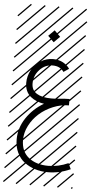

<svg xmlns="http://www.w3.org/2000/svg" viewBox="-84 -1000 699 1469"><g transform="rotate(5 265.5 -266.0)"><path d="M244.6 -726.1 290.5 -772 336.4 -726.1 290.5 -680.7ZM425.8 -488.3 384.8 -460.9Q356.9 -502.9 297.9 -502.9Q240.7 -502.9 199 -458.3Q157.2 -413.6 157.2 -352.5Q157.2 -300.8 198 -275.6Q238.8 -250.5 310.5 -250.5Q338.9 -250.5 371.6 -253.9Q417.5 -258.3 443.4 -258.3H449.2V-209.5Q388.2 -209.5 328.1 -184.8Q268.1 -160.2 222.9 -120.1Q177.7 -80.1 149.9 -26.1Q122.1 27.8 122.1 84Q122.1 172.4 180.2 218.8Q238.3 265.1 331.1 265.1Q409.2 265.1 484.9 231L505.4 275.9Q420.9 314 331.1 314Q280.3 314 234.6 299.8Q189 285.6 152.6 258.3Q116.2 231 94.7 186Q73.2 141.1 73.2 84Q73.2 -3.4 124.5 -80.6Q175.8 -157.7 257.8 -205.1Q227.5 -209.5 201.7 -220Q175.8 -230.5 154.3 -247.8Q132.8 -265.1 120.6 -292Q108.4 -318.8 108.4 -352.5Q108.4 -404.8 133.3 -450.7Q158.2 -496.6 202.1 -524.2Q246.1 -551.8 297.9 -551.8Q341.8 -551.8 374.8 -533.7Q407.7 -515.6 425.8 -488.3ZM526.9 410.6 533.7 417.5 525.4 425.8 518.6 418.9ZM526.9 304.7 533.7 311.5 419.4 425.8 412.6 418.9ZM526.9 198.7 533.7 205.6 313.5 425.8 306.6 418.9ZM526.9 92.3 533.7 99.1 207.5 425.8 200.7 418.9ZM526.9 -13.2 533.7 -6.3 101.6 425.8 94.7 418.9ZM526.9 -119.1 533.7 -112.3 3.4 418 -3.4 411.1ZM526.9 -225.6 533.7 -218.8 3.4 311.5 -3.4 304.7ZM526.9 -331.5 533.7 -324.7 3.4 205.6 -3.4 198.7ZM526.9 -438 533.7 -431.2 3.4 99.1 -3.4 92.3ZM526.9 -543.5 533.7 -536.6 3.4 -6.3 -3.4 -13.2ZM526.9 -649.4 533.7 -642.6 3.4 -112.3 -3.4 -119.1ZM526.9 -755.9 533.7 -749 3.4 -218.8 -3.4 -225.6ZM526.9 -861.8 533.7 -855 3.4 -324.7 -3.4 -331.5ZM516.6 -958 523.4 -951.2 3.4 -431.2 -3.4 -438ZM411.1 -958 418 -951.2 3.4 -536.6 -3.4 -543.5ZM305.2 -958 312 -951.2 3.4 -642.6 -3.4 -649.4ZM198.7 -958 205.6 -951.2 3.4 -749 -3.4 -755.9ZM92.3 -958 99.1 -951.2 3.4 -855 -3.4 -861.8Z"/></g></svg>

Font: AzarMehrMSRS2
Style: Regular
Weight: 1
Designer: Amin Abedi
Version: Version 1.00